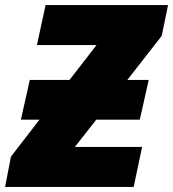

<svg xmlns="http://www.w3.org/2000/svg" viewBox="-65 -734 680 754"><path d="M-45 0H460L493 -157H229L313 -264H484L519 -420H435L570 -593L595 -714H114L80 -557H314L208 -420H52L17 -264H90L-22 -119Z"/></svg>

Font: Noto Sans UI Black
Style: Italic
Weight: 900
Italic angle: -372°
Designer: Monotype Design Team
Foundry: Monotype Imaging Inc.
Version: Version 1.901